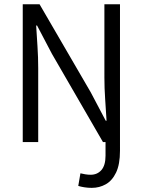

<svg xmlns="http://www.w3.org/2000/svg" viewBox="-20 -677 680 915"><path d="M417.5 218.3Q399.4 218.3 382.3 215.6Q365.2 212.9 353 209L363.3 148.9Q373 151.4 386.2 153.6Q399.4 155.8 412.1 155.8Q443.8 155.8 463.4 133.3Q482.9 110.8 482.9 64.9V0H470.7L227.5 -420.4L156.7 -555.2H152.3Q155.3 -505.9 158.7 -454.8Q162.1 -403.8 162.1 -352.5V0H88.4V-656.7H168.5L412.6 -236.8L483.9 -101.6H487.8Q484.9 -150.9 481.2 -203.9Q477.5 -256.8 477.5 -308.1V-656.7H551.8V41.5Q551.8 106.4 533.2 145.3Q514.6 184.1 484.1 201.2Q453.6 218.3 417.5 218.3Z"/></svg>

Font: Varta Light
Style: Regular
Weight: 400
Version: Version 1.004